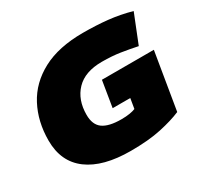

<svg xmlns="http://www.w3.org/2000/svg" viewBox="-151 -898 1137 1095"><g transform="rotate(-30 417.0 -350.0)"><path d="M416 10Q234 10 136 -63Q38 -136 38 -275Q38 -400 90 -498.5Q142 -597 248 -653.5Q354 -710 514 -710Q602 -710 677 -702Q752 -694 828 -673L753 -485Q701 -496 646.5 -504.5Q592 -513 526 -513Q414 -513 356.5 -453Q299 -393 299 -294Q299 -229 338 -201Q377 -173 459 -173Q491 -173 514.5 -177Q538 -181 552 -187L563 -253H447L475 -424H817L755 -50Q699 -26 616.5 -8Q534 10 416 10Z"/></g></svg>

Font: Georama Expanded Black
Style: Italic
Weight: 900
Width: 7
Italic angle: -9°
Designer: Jean-Baptiste Levee
Foundry: Production Type
Version: Version 1.000